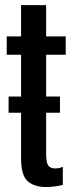

<svg xmlns="http://www.w3.org/2000/svg" viewBox="-20 -744 297 770"><path d="M14.5 -292H220.5V-357H14.5ZM163.5 6Q199 6 232 -2.5V-75Q218 -68.5 200 -68.5Q183 -68.5 174 -79.5Q165 -90.5 165 -129V-524.5H243.5V-598H165V-723.5H64.5V-598H7V-524.5H64.5V-108.5Q64.5 -40 91.2 -17Q118 6 163.5 6Z"/></svg>

Font: Anybody ExtraCondensed Medium
Style: Regular
Weight: 500
Width: 2
Version: Version 1.113;gftools[0.9.25]